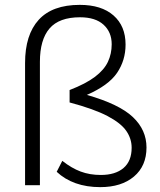

<svg xmlns="http://www.w3.org/2000/svg" viewBox="-20 -761 656 789"><path d="M83 0V-502Q83 -618 139 -679.5Q195 -741 308 -741Q397 -741 446.5 -697.5Q496 -654 496 -578Q496 -513 461 -461.5Q426 -410 337 -371Q470 -333 526 -280Q582 -227 582 -155Q582 -79 530.5 -35.5Q479 8 392 8Q336 8 291 -8Q246 -24 213 -55L236 -100Q274 -70 311.5 -56Q349 -42 394 -42Q454 -42 487.5 -70.5Q521 -99 521 -154Q521 -191 499 -223Q477 -255 422 -284Q367 -313 266 -340V-391Q333 -417 370.5 -445.5Q408 -474 423.5 -507Q439 -540 439 -579Q439 -629 405.5 -659.5Q372 -690 309 -690Q223 -690 183.5 -644Q144 -598 144 -507V0Z"/></svg>

Font: Winston Light
Style: Regular
Weight: 300
Designer: Original fonts by Vernon Adams / Changes by Cristiano Sobral
Foundry: Original fonts by Vernon Adams / Changes by Cristiano Sobral
Version: Version 2.503;July 17, 2020;FontCreator 13.0.0.2655 64-bit